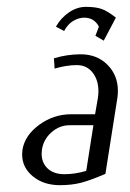

<svg xmlns="http://www.w3.org/2000/svg" viewBox="-20 -543 381 563"><path d="M44.9 -90.3Q44.9 -95.2 45.9 -104Q52.7 -146 95 -177Q137.2 -208 189 -208H258.8L267.1 -255.9Q268.6 -266.1 268.6 -275.4Q268.6 -308.6 251.5 -330.3Q234.4 -352.1 205.1 -352.1Q174.8 -352.1 140.1 -341.8L138.2 -372.1Q177.2 -383.8 216.8 -383.8Q264.6 -383.8 295.2 -353Q325.7 -322.3 325.7 -276.4Q325.7 -266.1 324.2 -255.9L289.1 -33.2Q246.1 -14.6 218.3 -7.3Q190.4 0 155.8 0Q107.9 0 76.4 -25.9Q44.9 -51.8 44.9 -90.3ZM102.1 -92.3Q102.1 -65.4 119.9 -48.8Q137.7 -32.2 168.9 -32.2Q200.2 -32.2 232.9 -42L253.9 -175.8H184.1Q154.3 -175.8 130.9 -155Q107.4 -134.3 103 -104Q102.1 -96.2 102.1 -92.3ZM144 -464.8Q158.7 -490.7 182.4 -506.8Q206.1 -522.9 231.9 -522.9Q260.7 -522.9 278.3 -516.6Q295.9 -510.3 319.8 -491.2L284.2 -423.8L259.8 -438L270 -464.8Q256.3 -491.2 227.1 -491.2Q210.9 -491.2 194.8 -481.7Q178.7 -472.2 168 -452.1Z"/></svg>

Font: Gawaa
Style: Italic
Weight: 400
Designer: T. Christopher White
Version: Version 1.0